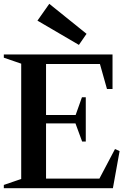

<svg xmlns="http://www.w3.org/2000/svg" viewBox="-21 -985 646 1005"><path d="M-1 0V-17L101 -52L90 -36V-664L101 -648L-1 -683V-700H568V-519H539L499 -661L514 -650H209L220 -662V-372L209 -383H386L371 -372L408 -476H428V-244H409L370 -350L386 -339H209L220 -351V-38L209 -50H511L494 -40L581 -205L605 -194L570 0ZM392 -750 175 -877 237 -965 432 -808Z"/></svg>

Font: Wittgenstein SemiBold
Style: Regular
Weight: 600
Designer: Jörg Drees
Foundry: Jörg Drees
Version: Version 1.500